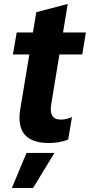

<svg xmlns="http://www.w3.org/2000/svg" viewBox="-20 -708 450 961"><path d="M277.3 -435.4H391.7L409.8 -545.5H295.5L318.9 -688.2L161.6 -647L144.9 -545.5H63.6L44.7 -435.4H126.8L81.3 -160.9C63.2 -50.8 109.4 7.8 224.4 7.8C257.1 7.8 292.6 2.8 321.4 -9.9L340.2 -122.5C321.4 -113.6 302.9 -109.4 284.8 -109.4C235.8 -109.4 229.8 -144.9 236.5 -186.1ZM39.4 233H145.6L252.5 57.5H112.6Z"/></svg>

Font: TID UI
Style: Bold Italic
Weight: 700
Italic angle: -9.39999°
Designer: The TID Project Authors
Foundry: Bakken & Bæck
Version: Version 1.001;hotconv 1.0.109;makeotfexe 2.5.65596